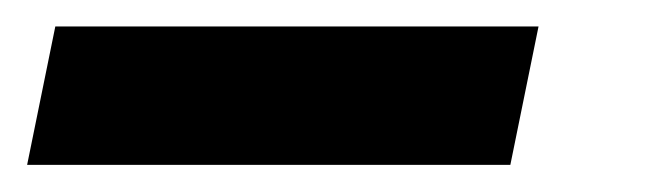

<svg xmlns="http://www.w3.org/2000/svg" viewBox="-113 33 493 143"><path d="M-92.8 155.8H267.1L288.1 52.7H-71.8Z"/></svg>

Font: Roboto Flex Super Cond Black
Style: Italic
Weight: 900
Width: 3
Italic angle: -10°
Designer: Berlow after Robertson
Foundry: Google
Version: Version 3.200;Glyphs 3.3 (3311)